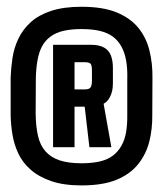

<svg xmlns="http://www.w3.org/2000/svg" viewBox="-20 -759 485 568"><path d="M221 -210.5Q285 -210.5 325.5 -227.5Q366 -244.5 389.2 -274Q412.5 -303.5 421.8 -340.5Q431 -377.5 430.5 -418.5L431 -530Q431.5 -571.5 422.2 -609.2Q413 -647 389.8 -676Q366.5 -705 325.8 -722Q285 -739 221 -739Q168.5 -739 131.2 -726.8Q94 -714.5 70.8 -693.2Q47.5 -672 34.5 -644.8Q21.5 -617.5 17 -588Q12.5 -558.5 11.5 -530V-418.5Q12 -390.5 16.8 -361.2Q21.5 -332 34 -305.2Q46.5 -278.5 70.5 -257.2Q94.5 -236 131.5 -223.2Q168.5 -210.5 221 -210.5ZM221 -276Q182.5 -276 156.8 -284.5Q131 -293 115 -310.8Q99 -328.5 92.5 -356.5Q86 -384.5 85.5 -423L86 -525Q86.5 -555.5 90.8 -579.8Q95 -604 104 -621.2Q113 -638.5 129 -650.5Q145 -662.5 168 -667.8Q191 -673 221 -673Q253 -673 275.8 -667.5Q298.5 -662 314 -650.5Q329.5 -639 339.2 -621.2Q349 -603.5 353.2 -579.5Q357.5 -555.5 356.5 -524.5V-421Q357 -391 353 -368Q349 -345 339.2 -327.8Q329.5 -310.5 314.2 -298.8Q299 -287 275.8 -281.5Q252.5 -276 221 -276ZM137 -323.5H200.5V-443.5H230.5L244.5 -323.5H309.5L286.5 -452Q299 -458.5 306.5 -474.5Q314 -490.5 314 -511.5V-558.5Q314 -579 308.2 -594.5Q302.5 -610 288 -618.2Q273.5 -626.5 248.5 -626.5H137ZM200.5 -494.5V-575H230.5Q245.5 -575 248.8 -569.2Q252 -563.5 252 -550V-521Q252 -506 247.8 -500.2Q243.5 -494.5 231 -494.5Z"/></svg>

Font: Anybody ExtraCondensed
Style: Bold
Weight: 700
Width: 2
Version: Version 1.113;gftools[0.9.25]